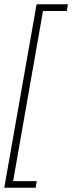

<svg xmlns="http://www.w3.org/2000/svg" viewBox="-54 -736 338 900"><path d="M-34 144H113L118.5 113H7.5L147.5 -684.5H259L264.5 -716H117.5Z"/></svg>

Font: Anybody UltraCondensed Thin ExtraLight
Style: Italic
Weight: 250
Italic angle: -10°
Version: Version 1.111